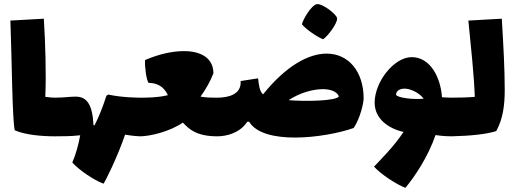

<svg xmlns="http://www.w3.org/2000/svg" viewBox="-20 -656 2489 924"><path d="M244 -186C234 -186 217 -187 198 -190C203 -303 198 -451 191 -566L30 -557C37 -374 39 -77 51 -29C101 -7 179 0 244 0C265 0 271 -33 271 -93C271 -150 266 -186 244 -186Z M654 -186C651 -186 567 -186 501 -201L492 -195C475 -142 457 -96 435 -53H430C425 -155 397 -191 344 -191C315 -191 291 -186 244 -186C222 -186 217 -150 217 -93C217 -33 223 0 244 0C276 0 324 0 366 -5C358 38 346 85 328 126C357 160 432 211 478 228C486 218 542 108 582 -8C616 -2 646 0 654 0C675 0 681 -33 681 -93C681 -150 676 -186 654 -186Z M1026 -186H1017C997 -186 974 -186 945 -191C970 -226 991 -262 1007 -303C1007 -376 948 -410 865 -410C810 -410 745 -396 678 -367C676 -331 685 -270 695 -257C730 -257 766 -245 788 -198C740 -186 688 -186 654 -186C632 -186 627 -150 627 -93C627 -33 633 0 654 0C701 0 796 -22 860 -66C888 -37 922 0 1026 0C1047 0 1053 -33 1053 -93C1053 -150 1048 -186 1026 -186Z M1535 -467C1557 -481 1607 -547 1602 -569C1598 -590 1528 -641 1505 -636C1479 -632 1438 -563 1433 -539C1451 -516 1508 -477 1535 -467ZM1552 -398C1466 -398 1358 -341 1246 -202C1229 -216 1226 -246 1222 -279L1138 -266C1143 -200 1076 -186 1026 -186C1004 -186 999 -150 999 -93C999 -33 1005 0 1026 0C1069 0 1134 -15 1170 -70H1179C1213 -14 1302 6 1399 6C1502 6 1614 -16 1682 -40C1715 -89 1730 -163 1730 -182C1730 -311 1658 -398 1552 -398ZM1369 -174C1425 -211 1488 -227 1535 -227C1572 -227 1603 -214 1611 -192C1598 -170 1449 -167 1369 -174Z M2154 -186C2140 -186 2123 -187 2107 -188C2101 -280 2053 -381 1961 -381C1876 -381 1783 -262 1783 -162C1783 -83 1851 -37 1922 -21C1876 49 1809 115 1780 146C1814 184 1891 233 1931 248C1975 195 2039 101 2076 -6C2117 0 2141 0 2154 0C2175 0 2181 -33 2181 -93C2181 -150 2176 -186 2154 -186ZM1886 -200C1886 -221 1909 -232 1935 -229C1965 -225 1999 -207 2019 -181C1995 -179 1965 -179 1937 -183C1906 -187 1890 -193 1886 -200Z M2395 -566 2234 -557C2247 -425 2261 -297 2265 -190C2231 -187 2194 -186 2154 -186C2130 -124 2130 -62 2154 0C2248 -2 2324 -11 2368 -25C2401 -84 2409 -152 2409 -223C2409 -322 2403 -432 2395 -566Z"/></svg>

Font: FilmFarsi_V5 Display
Style: Regular
Weight: 400
Designer: Borna Izadpanah
Foundry: Borna Izadpanah
Version: Version 1.000;PS 001.000;hotconv 1.0.88;makeotf.lib2.5.64775